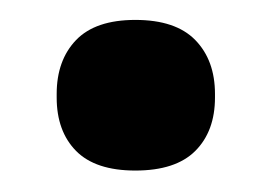

<svg xmlns="http://www.w3.org/2000/svg" viewBox="-20 -356 266 188"><path d="M112.5 -189Q73.5 -189 54.5 -208.2Q35.5 -227.5 35.5 -260.5V-264Q35.5 -297 54.5 -316.8Q73.5 -336.5 112.5 -336.5Q152 -336.5 171.2 -316.8Q190.5 -297 190.5 -264V-260.5Q190.5 -227.5 171.2 -208.2Q152 -189 112.5 -189Z"/></svg>

Font: Anek Odia
Style: Bold
Weight: 700
Designer: Yesha Goshar & Mahesh Sahu (Odia), Yesha Goshar (Latin)
Foundry: Ek Type
Version: Version 1.003